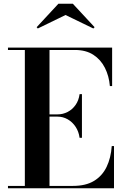

<svg xmlns="http://www.w3.org/2000/svg" viewBox="-20 -1004 664 1024"><path d="M22.5 0V-12.5H112.5V-737.5H22.5V-750H578V-545H566Q561.5 -598.5 539.5 -642.2Q517.5 -686 477.8 -711.8Q438 -737.5 379.5 -737.5H244V-12.5H369Q437.5 -12.5 481.5 -39.2Q525.5 -66 548.5 -113.8Q571.5 -161.5 576 -225H588V0ZM404.5 -269Q400 -302.5 383 -328Q366 -353.5 340.8 -367.8Q315.5 -382 287 -382H212V-394H287Q315.5 -394 340.8 -407Q366 -420 383 -444.2Q400 -468.5 404.5 -502H417V-269ZM181.5 -852 175.5 -859 291.5 -984H368.5L484.5 -859L478 -852L329.5 -924Z"/></svg>

Font: Bodoni Moda 18pt SemiBold
Style: Regular
Weight: 600
Designer: Owen Earl
Foundry: indestructible type
Version: Version 2.005